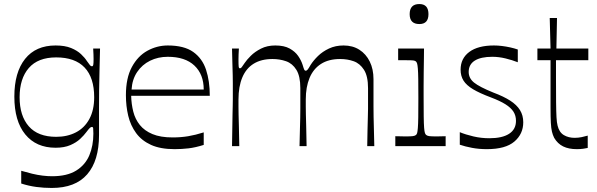

<svg xmlns="http://www.w3.org/2000/svg" viewBox="-20 -723 2953 950"><path d="M236 207Q197 207 159.5 202Q122 197 85 185V122Q112 130 139 136.5Q166 143 191 146Q216 149 238 149Q312 149 357 121Q402 93 422 45.5Q442 -2 442 -62Q442 -81 441 -88Q440 -95 435 -95Q430 -95 424.5 -90Q419 -85 407 -69Q396 -54 377 -36Q358 -18 328 -5Q298 8 255 8Q159 8 105 -58Q51 -124 51 -245Q51 -365 104 -431.5Q157 -498 255 -498Q301 -498 331.5 -485.5Q362 -473 381 -455Q400 -437 410 -421Q421 -405 425.5 -400Q430 -395 435 -395Q440 -395 441.5 -402.5Q443 -410 443 -431Q443 -440 442.5 -454Q442 -468 441 -483H475Q474 -435 472.5 -381.5Q471 -328 470.5 -278Q470 -228 470 -191Q470 -163 470 -144.5Q470 -126 470 -106.5Q470 -87 470 -55Q470 72 411.5 139.5Q353 207 236 207ZM258 -46Q313 -46 355.5 -68Q398 -90 422 -134Q446 -178 446 -242Q446 -339 398.5 -389Q351 -439 258 -439Q168 -439 122.5 -386.5Q77 -334 77 -242Q77 -150 122.5 -98Q168 -46 258 -46Z M844 15Q774 15 727.5 -6Q681 -27 653.5 -64.5Q626 -102 614.5 -150Q603 -198 603 -252Q603 -337 632.5 -391.5Q662 -446 709.5 -472Q757 -498 810 -498Q891 -498 936 -466Q981 -434 999.5 -378Q1018 -322 1018 -249H629Q630 -208 639.5 -170.5Q649 -133 672 -104.5Q695 -76 734.5 -59.5Q774 -43 834 -43Q875 -43 911 -49Q947 -55 988 -68V-6Q947 7 913 11Q879 15 844 15ZM988 -280Q988 -355 942 -398.5Q896 -442 810 -442Q762 -442 722.5 -422.5Q683 -403 658.5 -366.5Q634 -330 631 -280Z M1128 0Q1129 -55 1129.5 -92.5Q1130 -130 1130.5 -155.5Q1131 -181 1131.5 -199Q1132 -217 1132 -233Q1132 -249 1132 -269Q1132 -293 1132 -311.5Q1132 -330 1131.5 -351Q1131 -372 1130 -403Q1129 -434 1128 -483H1162Q1161 -468 1160.5 -454Q1160 -440 1160 -430Q1160 -402 1161 -393.5Q1162 -385 1167 -385Q1172 -385 1176 -390.5Q1180 -396 1191 -412Q1201 -427 1221 -447Q1241 -467 1271.5 -482.5Q1302 -498 1342 -498Q1386 -498 1413 -483Q1440 -468 1455 -446.5Q1470 -425 1477 -403Q1483 -383 1485.5 -378Q1488 -373 1493 -373Q1497 -373 1502 -378.5Q1507 -384 1517 -402Q1531 -424 1553.5 -446Q1576 -468 1608 -483Q1640 -498 1680 -498Q1725 -498 1758 -477Q1791 -456 1809.5 -418.5Q1828 -381 1828 -331Q1828 -287 1828 -255.5Q1828 -224 1828 -198Q1828 -172 1828.5 -145.5Q1829 -119 1830 -84.5Q1831 -50 1832 0H1797Q1798 -49 1798.5 -82Q1799 -115 1800 -139.5Q1801 -164 1801 -185Q1801 -206 1801 -230Q1801 -254 1801 -287Q1801 -346 1781 -377.5Q1761 -409 1730 -420Q1699 -431 1663 -431Q1606 -431 1568 -406.5Q1530 -382 1511.5 -337Q1493 -292 1493 -231Q1493 -211 1493 -195Q1493 -179 1493.5 -157Q1494 -135 1495 -98.5Q1496 -62 1497 0H1462Q1463 -49 1464 -82.5Q1465 -116 1465.5 -140Q1466 -164 1466 -185.5Q1466 -207 1466 -230.5Q1466 -254 1466 -287Q1466 -346 1446.5 -377.5Q1427 -409 1395.5 -420Q1364 -431 1328 -431Q1273 -431 1235.5 -408Q1198 -385 1179 -340Q1160 -295 1160 -231Q1160 -210 1160 -194Q1160 -178 1160.5 -156Q1161 -134 1162 -97.5Q1163 -61 1164 0Z M1936 0V-49Q1951 -49 1963 -48.5Q1975 -48 1985 -48Q2013 -48 2023 -49.5Q2033 -51 2038 -55Q2042 -58 2044 -65Q2046 -72 2047.5 -90Q2049 -108 2049.5 -143Q2050 -178 2050 -238Q2050 -296 2049.5 -331Q2049 -366 2047.5 -383.5Q2046 -401 2044 -408Q2042 -415 2038 -419Q2033 -423 2024 -424Q2015 -425 1990 -425Q1981 -425 1971.5 -425Q1962 -425 1950 -425V-483H2078Q2078 -466 2077.5 -434Q2077 -402 2076.5 -365.5Q2076 -329 2076 -297Q2076 -265 2076 -246Q2076 -184 2076.5 -147Q2077 -110 2078.5 -91Q2080 -72 2082.5 -65Q2085 -58 2089 -55Q2094 -51 2103.5 -49.5Q2113 -48 2142 -48Q2152 -48 2162.5 -48.5Q2173 -49 2185 -49V0ZM2055 -604Q2007 -604 2007 -653Q2007 -703 2055 -703Q2100 -703 2100 -653Q2100 -604 2055 -604Z M2255 -7V-69Q2284 -57 2322.5 -48Q2361 -39 2401 -39Q2465 -39 2499 -61Q2533 -83 2533 -125Q2533 -151 2520.5 -170.5Q2508 -190 2481 -207Q2454 -224 2409 -241Q2353 -262 2320.5 -281.5Q2288 -301 2273.5 -324Q2259 -347 2259 -378Q2259 -434 2302 -466Q2345 -498 2424 -498Q2443 -498 2463.5 -495.5Q2484 -493 2504.5 -488.5Q2525 -484 2542 -478V-415Q2514 -426 2481 -434Q2448 -442 2416 -442Q2359 -442 2329 -423Q2299 -404 2299 -367Q2299 -336 2325.5 -314.5Q2352 -293 2421 -265Q2472 -246 2504.5 -225Q2537 -204 2553 -178Q2569 -152 2569 -118Q2569 -60 2525 -22.5Q2481 15 2389 15Q2350 15 2315.5 8.5Q2281 2 2255 -7Z M2834 15Q2794 15 2766.5 1.5Q2739 -12 2722 -41Q2715 -55 2711 -71.5Q2707 -88 2705.5 -115.5Q2704 -143 2704 -191Q2704 -224 2704 -262.5Q2704 -301 2704 -335.5Q2704 -370 2704 -394.5Q2704 -419 2704 -425H2639V-483H2704L2700 -634H2736L2733 -483H2891V-425H2731Q2731 -401 2731 -380Q2731 -359 2731 -340Q2731 -265 2731.5 -217.5Q2732 -170 2733.5 -143Q2735 -116 2739 -101Q2747 -68 2770 -54.5Q2793 -41 2823 -41Q2841 -41 2858 -44.5Q2875 -48 2888 -52V9Q2880 11 2865.5 13Q2851 15 2834 15Z"/></svg>

Font: Ojuju ExtraLight
Style: Regular
Weight: 400
Version: Version 1.000